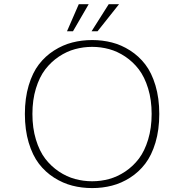

<svg xmlns="http://www.w3.org/2000/svg" viewBox="-20 -900 890 930"><path d="M304.5 -748.5 361.5 -879.5H409.5L333.5 -748.5ZM423.5 -748.5 506.5 -879.5H556.5L452.5 -748.5ZM426.5 11Q376 11 330.2 -0.8Q284.5 -12.5 242 -39.5Q199.5 -66.5 168.5 -107Q137.5 -147.5 119 -209.2Q100.5 -271 100.5 -348Q100.5 -424.5 119 -486.2Q137.5 -548 168.5 -588.2Q199.5 -628.5 242 -655.5Q284.5 -682.5 330.2 -694.2Q376 -706 426.5 -706Q476.5 -706 522.2 -694.2Q568 -682.5 610.2 -655.5Q652.5 -628.5 683.5 -588.2Q714.5 -548 733 -486.2Q751.5 -424.5 751.5 -348Q751.5 -271 733 -209.2Q714.5 -147.5 683.5 -107Q652.5 -66.5 610.2 -39.5Q568 -12.5 522.2 -0.8Q476.5 11 426.5 11ZM426.5 -22Q468.5 -22 508.8 -33Q549 -44 586.8 -69.2Q624.5 -94.5 652.5 -131.2Q680.5 -168 697.5 -224Q714.5 -280 714.5 -348Q714.5 -416 697.5 -471.5Q680.5 -527 652.5 -563.8Q624.5 -600.5 586.8 -625.8Q549 -651 508.8 -662Q468.5 -673 426.5 -673Q384 -673 343.5 -662Q303 -651 265.2 -625.8Q227.5 -600.5 199.2 -563.8Q171 -527 154 -471.5Q137 -416 137 -348Q137 -280 154 -224Q171 -168 199.2 -131.2Q227.5 -94.5 265.2 -69.2Q303 -44 343.5 -33Q384 -22 426.5 -22Z"/></svg>

Font: League Mono Wide Thin
Style: Regular
Weight: 100
Width: 8
Designer: Tyler Finck
Foundry: The League of Moveable Type / Tyler Finck
Version: Version 2.210